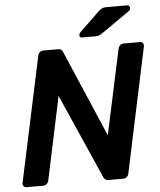

<svg xmlns="http://www.w3.org/2000/svg" viewBox="-59 -947 830 998"><g transform="rotate(-5 355.5 -448.0)"><path d="M40 0Q29 0 23.5 -7Q18 -14 20 -24L159 -675Q161 -686 169 -693Q177 -700 187 -700H263Q277 -700 282.5 -694Q288 -688 289 -684L483 -232L578 -675Q580 -686 588 -693Q596 -700 607 -700H691Q702 -700 707 -693Q712 -686 710 -675L572 -25Q570 -14 562 -7Q554 0 543 0H467Q453 0 448 -6Q443 -12 441 -16L246 -458L154 -24Q152 -14 144 -7Q136 0 125 0ZM394 -750Q380 -750 381 -764Q382 -772 388 -778L492 -878Q504 -889 512 -892.5Q520 -896 533 -896H640Q649 -896 653 -891Q657 -886 656 -880Q655 -870 647 -865L501 -763Q491 -756 483 -753Q475 -750 463 -750Z"/></g></svg>

Font: Rubik Medium
Style: Italic
Weight: 500
Italic angle: -12°
Designer: Hubert and Fischer
Foundry: Hubert and Fischer
Version: Version 2.300;gftools[0.9.30]